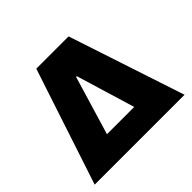

<svg xmlns="http://www.w3.org/2000/svg" viewBox="-169 -931 1133 1133"><g transform="rotate(-45 397.5 -364.0)"><path d="M22.5 0 262.7 -727.5H532.2L772.5 0ZM284.2 -159.2H511.7L400.4 -527.3H394.5Z"/></g></svg>

Font: Inter Black
Style: Regular
Weight: 900
Designer: Rasmus Andersson
Foundry: rsms
Version: Version 4.000;git-a52131595